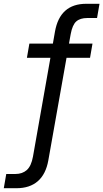

<svg xmlns="http://www.w3.org/2000/svg" viewBox="-43 -783 545 1013"><path d="M-23 210 -10 135H38Q75 135 98.5 114Q122 93 131 43L223 -478H99L112 -553H236L247 -616Q273 -763 412 -763H482L469 -688H418Q380 -688 359.5 -670Q339 -652 330 -603L321 -553H445L432 -478H308L212 63Q199 136 156.5 173Q114 210 44 210Z"/></svg>

Font: Open Sauce One
Style: Italic
Weight: 400
Italic angle: -10°
Designer: Alfredo Marco Pradil
Foundry: Creative Sauce Fz LLC
Version: Version 1.477